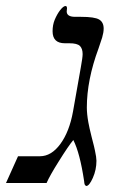

<svg xmlns="http://www.w3.org/2000/svg" viewBox="-57 -610 407 639"><path d="M230 9 229 8Q224 8 223 -7Q209 -101 187 -144Q171 -125 138 -72Q109 -26 98 -1H-37L3 -90H76Q114 -90 144 -131Q174 -172 186 -239L212 -386Q218 -419 218 -430Q218 -448 209 -457Q200 -466 174 -466H159Q118 -466 118 -506Q118 -527 125 -544Q133 -563 143 -576Q154 -590 161 -590Q166 -590 166 -582L165 -572Q165 -554 193 -554H212Q258 -554 273 -545Q288 -536 288 -515Q288 -502 283 -485Q278 -470 271 -449Q232 -344 232 -252Q232 -231 237 -203Q240 -186 248 -154Q258 -116 259 -109Q264 -86 264 -75Q264 -45 252 -18Q240 9 230 9Z"/></svg>

Font: Libra Serif Modern
Style: Italic
Weight: 400
Italic angle: -12°
Designer: Stefan Peev, Context Ltd
Foundry: Stefan Peev, Context Ltd
Version: Version 1.000